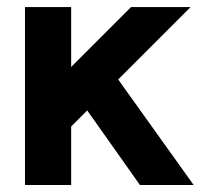

<svg xmlns="http://www.w3.org/2000/svg" viewBox="-20 -528 591 548"><path d="M171.4 -294.2 379.4 0H532.7L294.9 -332.5ZM183.1 -167 523.9 -507.8Q512 -507.8 488.8 -507.8Q465.6 -507.8 439 -507.8Q412.4 -507.8 389.3 -507.8Q366.2 -507.8 354 -507.8L183.1 -336.9V-507.8H51.3V0H183.1Z"/></svg>

Font: Giphurs
Style: Regular
Weight: 400
Version: Version 2.010